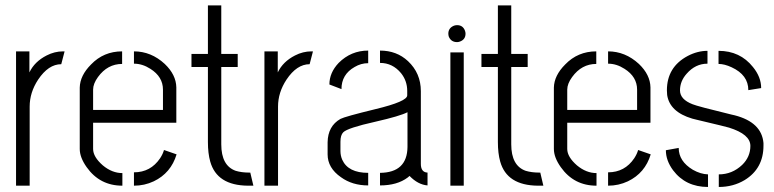

<svg xmlns="http://www.w3.org/2000/svg" viewBox="-20 -706 2942 730"><path d="M41 0V-510.7H91.8V-430.7Q111.3 -471.7 157.2 -495.1Q187.5 -510.7 219.7 -510.7H225.6L212.9 -461.9Q164.1 -461.9 125 -403.3Q92.8 -354.5 92.8 -300.8V0Z M283.2 -139.6V-373Q284.2 -418.9 326.2 -460.9Q374 -510.7 444.3 -510.7V-462.9Q388.7 -462.9 352.5 -413.1Q334 -387.7 334 -365.2V-288.1H599.6V-365.2Q599.6 -414.1 551.8 -444.3Q521.5 -463.9 489.3 -463.9V-510.7Q554.7 -510.7 606.4 -462.9Q649.4 -421.9 650.4 -374V-239.3H334V-139.6Q334 -109.4 371.1 -77.1Q406.2 -47.9 445.3 -47.9V0Q359.4 0 309.6 -70.3Q283.2 -107.4 283.2 -139.6ZM489.3 0V-50.8Q552.7 -50.8 588.9 -104.5Q599.6 -121.1 603.5 -135.7L651.4 -119.1Q629.9 -47.9 564.5 -16.6Q529.3 0 489.3 0Z M708 -451.2V-501H770.5V-685.5H821.3V-501H883.8V-451.2H821.3V-157.2Q821.3 -76.2 876 -56.6Q898.4 -49.8 927.7 -49.8H931.6L943.4 0H922.9Q804.7 -1 779.3 -91.8Q770.5 -123 770.5 -166V-451.2Z M985.4 0V-510.7H1036.1V-430.7Q1055.7 -471.7 1101.6 -495.1Q1131.8 -510.7 1164.1 -510.7H1169.9L1157.2 -461.9Q1108.4 -461.9 1069.3 -403.3Q1037.1 -354.5 1037.1 -300.8V0Z M1225.6 -119.1Q1225.6 -67.4 1276.4 -32.2Q1319.3 -1 1379.9 -1V-48.8Q1303.7 -48.8 1281.2 -98.6Q1274.4 -114.3 1274.4 -131.8V-167Q1274.4 -192.4 1285.2 -203.1Q1301.8 -219.7 1407.2 -243.2Q1501 -264.6 1529.3 -279.3V-147.5Q1528.3 -49.8 1424.8 -48.8V-1Q1490.2 -1 1530.3 -31.2Q1534.2 -34.2 1537.1 -37.1Q1569.3 -3.9 1605.5 -1V-49.8Q1580.1 -50.8 1580.1 -83V-359.4Q1580.1 -427.7 1531.2 -473.6Q1488.3 -513.7 1424.8 -513.7V-466.8Q1472.7 -466.8 1504.9 -427.7Q1528.3 -398.4 1528.3 -360.4V-343.8Q1529.3 -320.3 1407.2 -291Q1291 -262.7 1274.4 -253.9Q1226.6 -226.6 1225.6 -165ZM1232.4 -384.8 1278.3 -367.2Q1278.3 -422.9 1328.1 -451.2Q1352.5 -465.8 1379.9 -465.8V-513.7Q1314.5 -513.7 1267.6 -466.8Q1232.4 -429.7 1232.4 -384.8Z M1684.6 -578.1Q1684.6 -599.6 1706.1 -608.4Q1711.9 -610.4 1717.8 -610.4Q1740.2 -610.4 1748 -588.9Q1750 -583 1750 -578.1Q1750 -555.7 1728.5 -547.9Q1722.7 -545.9 1717.8 -545.9Q1695.3 -545.9 1686.5 -566.4Q1684.6 -572.3 1684.6 -578.1ZM1692.4 0V-506.8H1743.2V0Z M1810.5 -451.2V-501H1873V-685.5H1923.8V-501H1986.3V-451.2H1923.8V-157.2Q1923.8 -76.2 1978.5 -56.6Q2001 -49.8 2030.3 -49.8H2034.2L2045.9 0H2025.4Q1907.2 -1 1881.8 -91.8Q1873 -123 1873 -166V-451.2Z M2085.9 -139.6V-373Q2086.9 -418.9 2128.9 -460.9Q2176.8 -510.7 2247.1 -510.7V-462.9Q2191.4 -462.9 2155.3 -413.1Q2136.7 -387.7 2136.7 -365.2V-288.1H2402.3V-365.2Q2402.3 -414.1 2354.5 -444.3Q2324.2 -463.9 2292 -463.9V-510.7Q2357.4 -510.7 2409.2 -462.9Q2452.1 -421.9 2453.1 -374V-239.3H2136.7V-139.6Q2136.7 -109.4 2173.8 -77.1Q2209 -47.9 2248 -47.9V0Q2162.1 0 2112.3 -70.3Q2085.9 -107.4 2085.9 -139.6ZM2292 0V-50.8Q2355.5 -50.8 2391.6 -104.5Q2402.3 -121.1 2406.2 -135.7L2454.1 -119.1Q2432.6 -47.9 2367.2 -16.6Q2332 0 2292 0Z M2511.7 -134.8 2560.5 -143.6Q2560.5 -92.8 2614.3 -60.5Q2643.6 -43.9 2671.9 -43V4.9Q2586.9 4.9 2539.1 -58.6Q2511.7 -95.7 2511.7 -134.8ZM2515.6 -362.3Q2515.6 -451.2 2594.7 -493.2Q2631.8 -512.7 2669.9 -512.7V-463.9Q2624 -463.9 2590.8 -425.8Q2565.4 -397.5 2565.4 -362.3Q2565.4 -328.1 2613.3 -309.6Q2631.8 -301.8 2760.7 -270.5Q2767.6 -268.6 2773.4 -267.6Q2876 -241.2 2882.8 -162.1Q2882.8 -157.2 2882.8 -152.3Q2882.8 -65.4 2811.5 -21.5Q2767.6 4.9 2712.9 4.9V-43Q2763.7 -43 2801.8 -79.1Q2833 -109.4 2833 -151.4Q2833 -195.3 2752 -220.7Q2747.1 -222.7 2627.9 -251Q2619.1 -252.9 2612.3 -254.9Q2526.4 -280.3 2516.6 -344.7Q2515.6 -353.5 2515.6 -362.3ZM2711.9 -462.9V-512.7Q2793.9 -512.7 2842.8 -451.2Q2874 -413.1 2874 -371.1L2825.2 -363.3Q2825.2 -420.9 2761.7 -450.2Q2734.4 -462.9 2711.9 -462.9Z"/></svg>

Font: Post No Bills Colombo
Style: Regular
Weight: 400
Designer: Kosala Senevirathne, Siva Puranthara, Lasantha Premarathna, Tharique Azeez
Foundry: Mooniak
Version: Version 1.220 ; ttfautohint (v1.6)